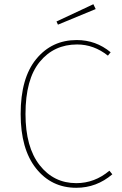

<svg xmlns="http://www.w3.org/2000/svg" viewBox="-20 -881 578 911"><path d="M423 -861 434 -838 255 -764 248 -779ZM344 -691Q435 -691 505 -633L492 -617Q425 -670 346 -670Q236 -670 168.5 -587.5Q101 -505 101 -340Q101 -183 168 -97.5Q235 -12 342 -12Q429 -12 499 -71L513 -54Q438 10 342 10Q224 10 151 -82Q78 -174 78 -340Q78 -511 152 -601Q226 -691 344 -691Z"/></svg>

Font: FiraGO Thin
Style: Regular
Weight: 100
Designer: bBox Type
Foundry: bBox Type GmbH
Version: Version 1.001;PS 001.001;hotconv 1.0.88;makeotf.lib2.5.64775